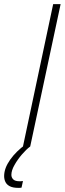

<svg xmlns="http://www.w3.org/2000/svg" viewBox="-94 -708 313 928"><path d="M17 0 163 -688H199L52 0ZM-6 200Q-31 200 -46 192.5Q-61 185 -67.5 172Q-74 159 -74 143Q-74 105 -45 64Q-16 23 30 -10L52 0Q33 14 12 38.5Q-9 63 -24 89.5Q-39 116 -39 137Q-39 150 -30 159Q-21 168 0 168Q3 168 6.5 168Q10 168 17 167L10 199Q5 200 0.5 200Q-4 200 -6 200Z"/></svg>

Font: Saira Condensed Thin
Style: Italic
Weight: 250
Width: 3
Italic angle: -12°
Designer: Hector Gatti with collaboration of the Omnibus-Type team
Foundry: Omnibus-Type
Version: Version 1.101